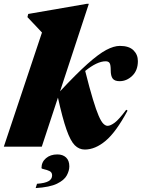

<svg xmlns="http://www.w3.org/2000/svg" viewBox="-43 -767 741 1004"><path d="M421.5 -747 271 -289.5Q356.5 -381 414.5 -432.8Q472.5 -484.5 512.5 -505.8Q552.5 -527 584 -527Q631.5 -527 654.8 -504.2Q678 -481.5 678 -447.5Q678 -399 648.8 -370.8Q619.5 -342.5 582.5 -342.5Q556.5 -342.5 546.2 -356.2Q536 -370 536 -399Q536 -428.5 530 -437.5Q524 -446.5 509.5 -446.5Q465 -446.5 402.5 -396Q425.5 -304.5 442.8 -247.8Q460 -191 473.2 -160.8Q486.5 -130.5 497.8 -119.8Q509 -109 519.5 -109Q534.5 -109 556.8 -125.5Q579 -142 617 -193L624 -188.5Q564 -76.5 509.5 -30.8Q455 15 400.5 15Q370.5 15 348 -7.5Q325.5 -30 304.8 -89Q284 -148 260 -256.5L175.5 0H-23L176.5 -597L100.5 -677.5L104.5 -694L410.5 -747ZM174 111.5Q174 80.5 197.2 60.5Q220.5 40.5 257 40.5Q285.5 40.5 302.5 56.5Q319.5 72.5 319.5 103Q319.5 125.5 306.2 150.2Q293 175 255.2 193.5Q217.5 212 143.5 216.5L150.5 194Q192.5 191 211 180.2Q229.5 169.5 229.5 150Q229.5 134 215.8 127.5Q202 121 188 118.2Q174 115.5 174 111.5Z"/></svg>

Font: Newsreader Display ExtraBold
Style: Italic
Weight: 800
Italic angle: -17°
Designer: Hugues Gentile
Foundry: Production Type
Version: Version 1.001